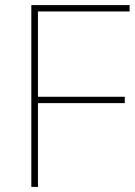

<svg xmlns="http://www.w3.org/2000/svg" viewBox="-20 -734 532 754"><path d="M129 0H103V-714H489V-689H129V-354H470V-329H129Z"/></svg>

Font: Noto Sans Cham Thin
Style: Regular
Weight: 250
Version: Version 2.002